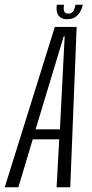

<svg xmlns="http://www.w3.org/2000/svg" viewBox="-54 -789 386 809"><path d="M-34 0 177 -675.5H269L242 0H184.5L195.5 -202H84L23.5 0ZM96 -244H198.5L218.5 -636H214.5ZM229 -708Q201.5 -708 191.2 -725.8Q181 -743.5 185.5 -769H216Q209 -731.5 233 -731.5Q247 -731.5 253.8 -741Q260.5 -750.5 264 -769H295Q290 -743.5 273.5 -725.8Q257 -708 229 -708Z"/></svg>

Font: Anybody Condensed Light
Style: Italic
Weight: 300
Width: 3
Italic angle: -10°
Designer: Tyler Finck
Foundry: Etcetera Type Company
Version: Version 1.010; ttfautohint (v1.8.3) -l 8 -r 50 -G 200 -x 14 